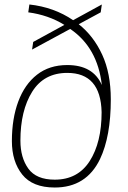

<svg xmlns="http://www.w3.org/2000/svg" viewBox="-20 -828 572 856"><path d="M224 -27Q327 -27 380 -110Q433 -193 433 -328Q429 -503 280 -503Q176 -503 123.5 -419Q71 -335 71 -201Q71 -125 106.5 -76Q142 -27 224 -27ZM224 8Q125 8 79 -50Q33 -108 33 -199Q33 -299 61.5 -375.5Q90 -452 145 -495Q200 -538 280 -538Q395 -538 434 -449Q415 -616 293 -699L123 -607L128 -641L267 -717Q196 -761 106 -773L111 -808Q221 -796 306 -738L434 -808L429 -773L331 -720Q397 -668 435.5 -584.5Q474 -501 474 -385Q474 -220 426 -119Q365 8 224 8Z"/></svg>

Font: Tanohe Sans ExtraLight
Style: Italic
Weight: 200
Designer: Village Type and Design LLC & Cristiano Sobral
Foundry: Cooper Hewitt Smithsonian Design Museum
Version: Version 1.00;September 29, 2021;FontCreator 13.0.0.2655 64-b